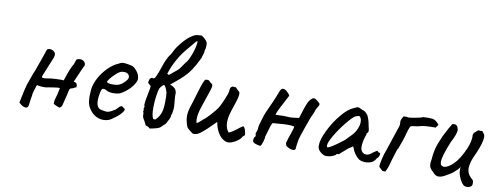

<svg xmlns="http://www.w3.org/2000/svg" viewBox="-56 -916 3100 1198"><g transform="rotate(10 1493.5 -316.5)"><path d="M420 -361Q434 -361 444.5 -352.5Q455 -344 455 -331Q455 -329 453 -321Q456 -334 432 -278Q408 -222 406 -218V-215Q420 -215 424.5 -206.5Q429 -198 428 -184Q419 -182 411 -177Q403 -172 398 -172Q395 -172 391 -169Q387 -166 386 -162Q384 -158 379 -131L361 -59Q359 -52 354 -47Q349 -42 345 -41Q341 -42 329.5 -46.5Q318 -51 314 -53.5Q310 -56 306 -59V-65Q306 -79 311 -94Q319 -118 327 -161Q319 -164 287 -158.5Q255 -153 252 -153Q246 -150 228 -150Q199 -150 187 -155L181 -152Q179 -143 175 -132Q164 -101 164 -86Q162 -72 160 -63Q158 -53 156 -33Q155 -5 137 -5Q126 -5 113 -13Q106 -17 94 -29L110 -106Q113 -115 116.5 -131Q120 -147 124 -157L135 -188Q147 -223 157 -245Q157 -245 178 -304Q181 -311 191.5 -342.5Q202 -374 204 -379Q208 -390 220 -390Q236 -391 247.5 -382.5Q259 -374 260 -362Q260 -359 259 -352.5Q258 -346 257 -343L205 -216V-208Q209 -205 219 -205Q227 -205 243.5 -208Q260 -211 264 -211Q273 -212 291 -213Q309 -214 327 -214Q341 -214 342 -213L353 -245Q369 -294 387 -324Q388 -327 391 -335.5Q394 -344 398 -355Q409 -361 420 -361Z M628 -13Q603 -13 580.5 -25Q558 -37 543 -58Q530 -74 524 -94Q518 -114 518 -143Q518 -153 520 -183Q523 -220 544.5 -260Q566 -300 598 -331.5Q630 -363 661 -375Q677 -385 690 -385Q697 -385 704 -384Q711 -383 719 -382Q741 -379 752.5 -373.5Q764 -368 772 -357Q797 -332 797 -299Q793 -275 766 -244Q739 -213 701 -194Q683 -188 660 -188Q629 -188 610 -201Q601 -204 596 -204Q587 -204 582.5 -192Q578 -180 574 -148Q573 -141 573 -128Q573 -77 607 -72Q630 -67 640 -67Q652 -67 667 -75L686 -86Q692 -89 697 -94Q702 -99 706 -103Q708 -105 712 -109.5Q716 -114 719.5 -115.5Q723 -117 726 -117Q730 -117 735 -112.5Q740 -108 743 -106Q752 -106 747 -93.5Q742 -81 725.5 -64.5Q709 -48 688 -35Q663 -13 628 -13ZM739 -302Q739 -314 730 -322Q721 -330 705 -330Q693 -330 687 -328Q673 -324 654 -306.5Q635 -289 621 -271Q607 -253 610 -250Q615 -241 649 -241Q672 -241 687 -247Q704 -254 721.5 -272Q739 -290 739 -302Z M894 -25Q892 -32 882 -51Q869 -69 868 -82V-87V-92Q868 -103 863 -108Q868 -112 865 -120.5Q862 -129 866 -133L867 -140Q864 -145 864 -154Q864 -170 874 -218Q884 -264 882 -273L863 -290Q865 -305 868 -312.5Q871 -320 882 -325L889 -322Q893 -323 895.5 -324.5Q898 -326 900 -327Q917 -359 932 -407Q938 -426 947.5 -447.5Q957 -469 967 -482Q973 -489 978 -499Q983 -509 985 -513Q998 -540 1027.5 -574Q1057 -608 1082 -623Q1097 -633 1108 -635Q1119 -637 1142 -638Q1155 -630 1168 -616.5Q1181 -603 1181 -592V-577Q1181 -560 1176 -550Q1177 -541 1171 -521Q1167 -512 1165 -501Q1140 -449 1120 -419.5Q1100 -390 1076.5 -367.5Q1053 -345 1000 -302Q1043 -289 1044 -254Q1044 -251 1043.5 -243.5Q1043 -236 1044 -231L1046 -207Q1046 -199 1048 -183Q1051 -161 1044 -125Q1043 -122 1041.5 -120Q1040 -118 1040 -115Q1040 -104 1036.5 -95.5Q1033 -87 1027.5 -77.5Q1022 -68 1018 -60Q1016 -56 1010 -51.5Q1004 -47 1001 -43Q989 -29 977 -24Q965 -19 946 -15Q932 -13 926 -11L924 -9Q915 -17 912 -19Q909 -21 894 -25ZM982 -360 1032 -401Q1036 -403 1052 -425Q1068 -447 1071 -453Q1082 -462 1095 -491.5Q1108 -521 1116 -552.5Q1124 -584 1122 -599L1115 -596Q1100 -577 1072 -545Q1039 -508 1012.5 -461Q986 -414 971 -366ZM948 -72Q973 -97 981 -124.5Q989 -152 989 -192V-227Q989 -230 987.5 -236Q986 -242 988 -246Q986 -252 980.5 -268Q975 -284 965 -294Q957 -290 952 -285Q947 -280 939 -268Q933 -256 927.5 -217.5Q922 -179 922 -143Q922 -88 935 -72Z M1331 -123Q1329 -124 1308 -102Q1274 -67 1246 -44.5Q1218 -22 1194 -25Q1176 -36 1161 -50Q1152 -59 1150 -67Q1138 -102 1138 -127Q1138 -147 1142.5 -165.5Q1147 -184 1159 -220Q1161 -226 1181.5 -294.5Q1202 -363 1212 -371L1225 -372Q1235 -372 1240 -365Q1242 -361 1251.5 -355Q1261 -349 1261 -341Q1261 -326 1239 -265Q1221 -214 1211 -180.5Q1201 -147 1201 -120Q1201 -106 1204 -95Q1210 -95 1223.5 -107.5Q1237 -120 1243 -125Q1256 -133 1284.5 -164.5Q1313 -196 1324 -213Q1334 -229 1352.5 -272Q1371 -315 1371 -330Q1371 -341 1374 -347Q1377 -353 1385 -358Q1400 -358 1407 -357Q1414 -349 1421.5 -342.5Q1429 -336 1434 -331Q1436 -323 1436 -319Q1436 -299 1417 -244Q1404 -207 1397.5 -182Q1391 -157 1391 -133Q1391 -96 1412 -71Q1428 -78 1440 -86Q1452 -94 1462 -102Q1473 -112 1495 -126Q1504 -121 1509.5 -103.5Q1515 -86 1515 -73Q1504 -64 1502 -61Q1494 -43 1466.5 -26.5Q1439 -10 1417 -10Q1413 -10 1405 -12Q1374 -23 1355 -55Q1336 -87 1331 -123Z M1571 -49Q1571 -67 1580 -75L1582 -80Q1582 -84 1580 -89Q1578 -94 1580 -99Q1581 -102 1585 -112.5Q1589 -123 1589 -137Q1589 -143 1590 -146Q1594 -157 1600 -181Q1611 -219 1618 -235Q1657 -317 1681 -382Q1688 -399 1700 -399Q1711 -399 1724.5 -387.5Q1738 -376 1745 -364Q1688 -259 1680 -232Q1693 -231 1711 -232Q1718 -233 1733 -233Q1746 -233 1752 -232Q1759 -231 1772 -231Q1787 -231 1829 -237L1839 -268Q1851 -309 1862 -334.5Q1873 -360 1893 -373Q1896 -374 1901 -374Q1908 -374 1916 -367Q1920 -364 1927 -358.5Q1934 -353 1937 -349.5Q1940 -346 1940 -342Q1940 -335 1927 -316Q1921 -307 1917 -291Q1911 -273 1906 -266Q1902 -261 1876 -186Q1850 -111 1849 -103L1846 -83Q1842 -61 1842 -49Q1842 -34 1826 -34Q1808 -34 1786 -48Q1778 -53 1776 -70Q1782 -94 1795 -130L1806 -164Q1810 -174 1806 -180Q1785 -183 1765 -183Q1743 -183 1701 -179L1672 -177Q1664 -169 1647 -106Q1643 -95 1641 -86Q1642 -75 1635 -52.5Q1628 -30 1621 -23Q1618 -24 1604 -26.5Q1590 -29 1580.5 -34.5Q1571 -40 1571 -49Z M1981 -77Q1980 -81 1980 -90Q1980 -127 2008.5 -185.5Q2037 -244 2078 -293.5Q2119 -343 2153 -356Q2174 -367 2180 -367Q2186 -367 2207 -356Q2221 -352 2228 -347Q2235 -342 2246 -327Q2259 -301 2265 -263Q2271 -242 2271 -233Q2271 -225 2265 -219Q2264 -218 2261.5 -215Q2259 -212 2259 -210.5Q2259 -209 2261 -209Q2261 -208 2260 -204.5Q2259 -201 2256 -195Q2244 -157 2244 -130Q2244 -121 2246 -111Q2256 -85 2280 -85Q2300 -85 2318 -103Q2334 -114 2341.5 -118.5Q2349 -123 2349 -116Q2350 -115 2353 -113Q2356 -111 2359 -111Q2366 -111 2366 -102Q2366 -93 2359 -82Q2352 -75 2348 -70Q2344 -65 2344 -62L2329 -48Q2310 -37 2284 -37Q2257 -37 2241 -48Q2227 -58 2214 -77Q2201 -96 2197 -111L2192 -121L2163 -102Q2153 -92 2140 -81.5Q2127 -71 2123 -67Q2115 -57 2109 -57H2099Q2099 -50 2079.5 -41.5Q2060 -33 2045 -33Q2027 -29 2006 -44Q1985 -59 1981 -77ZM2148 -165 2177 -195Q2193 -213 2202.5 -236Q2212 -259 2212 -278Q2212 -295 2207 -302Q2203 -314 2195 -314Q2191 -314 2172 -307Q2153 -295 2118.5 -252Q2084 -209 2057 -163.5Q2030 -118 2030 -97Q2030 -94 2032 -91Q2034 -88 2035 -87Q2046 -87 2091 -118.5Q2136 -150 2148 -165Z M2398 -2Q2391 -9 2375 -24Q2374 -40 2382.5 -75.5Q2391 -111 2399 -130L2454 -295Q2456 -300 2456 -315Q2455 -318 2455 -324Q2455 -335 2461 -345Q2467 -355 2470 -361L2478 -360Q2481 -360 2486.5 -360.5Q2492 -361 2496 -359Q2505 -357 2542.5 -364Q2580 -371 2591 -377L2627 -378Q2639 -378 2645 -377Q2669 -377 2693 -346L2679 -326Q2603 -326 2578 -317Q2570 -314 2551 -312Q2532 -310 2524 -307Q2517 -300 2508.5 -270Q2500 -240 2498 -232L2491 -211Q2470 -152 2470 -153Q2471 -164 2459.5 -128.5Q2448 -93 2442 -71Q2431 -26 2417 -1Z M2876 -70Q2874 -76 2874 -91Q2874 -106 2874 -112Q2868 -97 2852 -85Q2829 -62 2806 -51Q2771 -28 2749 -28Q2729 -28 2711 -50Q2698 -61 2691.5 -72Q2685 -83 2685 -99Q2685 -110 2688 -123Q2690 -160 2698.5 -194Q2707 -228 2731 -281Q2763 -344 2777 -365Q2782 -367 2790 -367Q2800 -367 2806.5 -361Q2813 -355 2814 -345Q2817 -341 2817 -334Q2817 -309 2787 -252Q2748 -158 2748 -122Q2748 -101 2760 -97Q2765 -94 2771 -94Q2796 -94 2831 -128Q2866 -162 2898 -237Q2912 -271 2915 -307Q2914 -310 2914 -316Q2914 -334 2932 -345Q2936 -351 2943 -354.5Q2950 -358 2952 -354L2968 -355Q2971 -356 2974 -349.5Q2977 -343 2980 -341Q2987 -335 2987 -319Q2987 -286 2958 -218Q2939 -178 2932.5 -156.5Q2926 -135 2925 -115Q2925 -77 2954 -52Q2964 -45 2966 -37Q2968 -29 2967 -15Q2965 -6 2955.5 -0.5Q2946 5 2935 5Q2922 5 2912 -2Q2888 -25 2876 -70Z"/></g></svg>

Font: Caveat
Style: Regular
Weight: 400
Designer: Pablo Impallari
Foundry: Pablo Impallari
Version: Version 1.500; ttfautohint (v1.6)